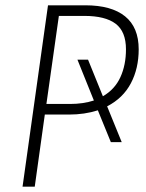

<svg xmlns="http://www.w3.org/2000/svg" viewBox="-20 -704 549 724"><path d="M384 -303 439 -168H398L349 -288Q299 -272 240 -272H149L111 0H65L161 -684H302Q400 -684 451.5 -642.5Q503 -601 503 -518Q503 -446 473.5 -390Q444 -334 384 -303ZM334 -325 272 -479H312L368 -341Q413 -367 434 -413Q455 -459 455 -518Q455 -585 416 -614.5Q377 -644 298 -644H202L155 -312H245Q293 -312 334 -325Z"/></svg>

Font: Fira Sans Condensed ExtraLight
Style: Italic
Weight: 275
Width: 3
Italic angle: -8°
Designer: Carrois Corporate & Edenspiekermann AG
Foundry: Carrois Corporate GbR & Edenspiekermann AG
Version: Version 4.203